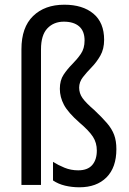

<svg xmlns="http://www.w3.org/2000/svg" viewBox="-20 -785 549 815"><path d="M422 -616Q422 -577 406 -549Q390 -521 369 -499.5Q348 -478 332 -457.5Q316 -437 316 -413Q316 -389 330 -369Q344 -349 380 -318Q413 -287 434 -262.5Q455 -238 464.5 -212.5Q474 -187 474 -152Q474 -74 432 -32Q390 10 317 10Q285 10 256 3Q227 -4 205 -19V-98Q227 -84 254 -73Q281 -62 312 -62Q352 -62 371.5 -84.5Q391 -107 391 -146Q391 -179 374.5 -204.5Q358 -230 318 -264Q269 -307 251.5 -340Q234 -373 234 -408Q234 -444 250 -468Q266 -492 286.5 -512.5Q307 -533 323 -556Q339 -579 339 -613Q339 -653 316 -673Q293 -693 251 -693Q208 -693 181 -664.5Q154 -636 154 -575V0H71V-576Q71 -669 120.5 -717Q170 -765 253 -765Q331 -765 376.5 -727Q422 -689 422 -616Z"/></svg>

Font: Noto Sans Tamil Condensed
Style: Regular
Weight: 400
Width: 3
Designer: Jelle Bosma - Monotype Design Team
Foundry: Monotype Imaging Inc.
Version: Version 2.004; ttfautohint (v1.8.4.7-5d5b)